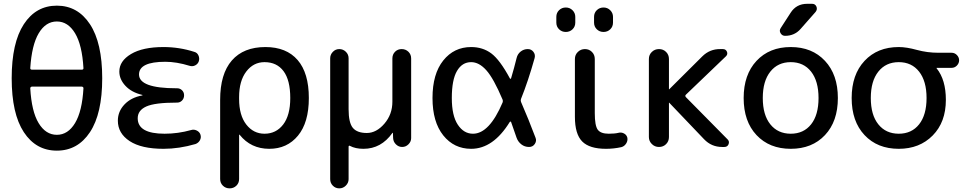

<svg xmlns="http://www.w3.org/2000/svg" viewBox="-20 -780 5132 1019"><path d="M150.4 -320.3Q141.6 -320.3 140.6 -311.5Q147.5 -188.5 185.1 -126.5Q222.7 -64.5 281.7 -64.5Q340.8 -64.5 378.4 -127Q416 -189.5 422.9 -311.5Q422.9 -319.3 414.1 -320.3ZM140.6 -418Q140.6 -410.2 150.4 -410.2H414.1Q422.9 -410.2 422.9 -418Q416 -541 378.4 -603.5Q340.8 -666 281.7 -666Q222.7 -666 185.5 -603.5Q148.4 -541 140.6 -418ZM457.5 -78.6Q392.6 19.5 281.7 19.5Q170.9 19.5 106.4 -78.6Q42 -176.8 42 -364.7Q42 -552.7 106.4 -651.4Q170.9 -750 281.7 -750Q392.6 -750 457.5 -651.4Q522.5 -552.7 522.5 -364.7Q522.5 -176.8 457.5 -78.6Z M847.7 9.8Q730.5 9.8 668 -31.2Q605.5 -72.3 605.5 -139.6Q605.5 -188.5 640.6 -225.6Q675.8 -262.7 734.4 -273.4Q736.3 -273.4 736.3 -275.4Q736.3 -276.4 734.4 -276.4Q677.7 -290 645.5 -324.7Q613.3 -359.4 613.3 -400.4Q613.3 -456.1 675.3 -493.2Q737.3 -530.3 847.7 -530.3Q931.6 -530.3 1010.7 -504.9Q1026.4 -501 1033.2 -485.8Q1040 -470.7 1035.2 -455.1Q1030.3 -440.4 1016.1 -433.1Q1002 -425.8 986.3 -430.7Q917 -452.1 857.4 -452.1Q717.8 -452.1 717.8 -384.8Q717.8 -311.5 917 -311.5H919.9Q935.5 -311.5 946.3 -300.8Q957 -290 957 -274.4Q957 -257.8 946.3 -246.6Q935.5 -235.4 919.9 -235.4H917Q801.8 -235.4 756.3 -214.8Q710.9 -194.3 710.9 -152.3Q710.9 -70.3 853.5 -70.3Q924.8 -70.3 994.1 -89.8Q1008.8 -94.7 1023.9 -87.4Q1039.1 -80.1 1043.9 -65.4Q1048.8 -49.8 1041 -35.6Q1033.2 -21.5 1017.6 -15.6Q930.7 9.8 847.7 9.8Z M1249 -264.6V-254.9Q1249 -168 1287.1 -119.1Q1325.2 -70.3 1383.8 -70.3Q1445.3 -70.3 1482.9 -119.1Q1520.5 -168 1520.5 -259.8Q1520.5 -354.5 1484.9 -402.3Q1449.2 -450.2 1383.8 -450.2Q1325.2 -450.2 1287.1 -400.4Q1249 -350.6 1249 -264.6ZM1148.4 169.9V-250Q1148.4 -387.7 1210.4 -459Q1272.5 -530.3 1388.7 -530.3Q1500 -530.3 1559.6 -461.4Q1619.1 -392.6 1619.1 -259.8Q1619.1 -129.9 1561.5 -60.1Q1503.9 9.8 1409.2 9.8Q1311.5 9.8 1252 -64.5Q1252 -65.4 1250 -65.4Q1249 -65.4 1249 -64.5V169.9Q1249 191.4 1234.4 205.6Q1219.7 219.7 1198.7 219.7Q1177.7 219.7 1163.1 205.6Q1148.4 191.4 1148.4 169.9Z M1732.4 170.9V-470.7Q1732.4 -490.2 1746.6 -504.9Q1760.7 -519.5 1780.8 -519.5Q1800.8 -519.5 1815.4 -505.4Q1830.1 -491.2 1830.1 -470.7V-200.2Q1830.1 -128.9 1852.5 -101.6Q1875 -74.2 1926.8 -74.2Q1977.5 -74.2 2020 -123.5Q2062.5 -172.9 2062.5 -240.2V-469.7Q2062.5 -491.2 2076.7 -505.4Q2090.8 -519.5 2111.8 -519.5Q2132.8 -519.5 2147.5 -505.4Q2162.1 -491.2 2162.1 -469.7V-46.9Q2162.1 -28.3 2147.9 -14.2Q2133.8 0 2114.3 0Q2095.7 0 2081.5 -13.7Q2067.4 -27.3 2066.4 -46.9L2065.4 -74.2Q2065.4 -75.2 2064.5 -75.2Q2062.5 -75.2 2062.5 -74.2Q2002.9 9.8 1909.2 9.8Q1866.2 9.8 1836.9 -5.9Q1835 -7.8 1832.5 -6.3Q1830.1 -4.9 1830.1 -2V170.9Q1830.1 190.4 1815.4 205.1Q1800.8 219.7 1780.8 219.7Q1760.7 219.7 1746.6 205.6Q1732.4 191.4 1732.4 170.9Z M2480.5 -450.2Q2432.6 -450.2 2405.3 -403.3Q2377.9 -356.4 2377.9 -259.8Q2377.9 -166 2409.7 -118.2Q2441.4 -70.3 2490.2 -70.3Q2577.1 -70.3 2647.5 -236.3Q2650.4 -244.1 2647.5 -251Q2599.6 -364.3 2561 -407.2Q2522.5 -450.2 2480.5 -450.2ZM2480.5 9.8Q2389.6 9.8 2332.5 -61.5Q2275.4 -132.8 2275.4 -259.8Q2275.4 -387.7 2332.5 -459Q2389.6 -530.3 2480.5 -530.3Q2542 -530.3 2587.4 -496.6Q2632.8 -462.9 2686.5 -363.3Q2687.5 -361.3 2689.5 -361.8Q2691.4 -362.3 2692.4 -364.3Q2709 -419.9 2721.7 -471.7Q2726.6 -493.2 2743.2 -506.3Q2759.8 -519.5 2781.2 -519.5Q2799.8 -519.5 2811 -504.9Q2822.3 -490.2 2817.4 -471.7Q2783.2 -349.6 2745.1 -254.9Q2742.2 -247.1 2745.1 -239.3Q2785.2 -147.5 2822.3 -48.8Q2829.1 -32.2 2818.4 -16.1Q2807.6 0 2788.1 0Q2764.6 0 2747.1 -13.7Q2729.5 -27.3 2721.7 -48.8Q2719.7 -54.7 2692.4 -132.8Q2691.4 -134.8 2689.5 -134.8Q2687.5 -134.8 2685.5 -132.8Q2597.7 9.8 2480.5 9.8Z M3262.7 -75.2Q3277.3 -79.1 3291.5 -71.8Q3305.7 -64.5 3309.6 -48.8Q3312.5 -32.2 3302.7 -17.6Q3293 -2.9 3277.3 1Q3237.3 9.8 3196.3 9.8Q3108.4 9.8 3069.8 -29.3Q3031.2 -68.4 3031.2 -160.2V-466.8Q3031.2 -489.3 3046.9 -504.4Q3062.5 -519.5 3084.5 -519.5Q3106.4 -519.5 3121.6 -504.4Q3136.7 -489.3 3136.7 -466.8V-179.7Q3136.7 -113.3 3152.3 -91.8Q3168 -70.3 3210.9 -70.3Q3243.2 -70.3 3262.7 -75.2ZM3132.8 -660.2V-690.4Q3132.8 -711.9 3147.5 -726.1Q3162.1 -740.2 3183.1 -740.2Q3204.1 -740.2 3218.8 -725.6Q3233.4 -710.9 3233.4 -690.4V-660.2Q3233.4 -638.7 3218.8 -624.5Q3204.1 -610.4 3183.1 -610.4Q3162.1 -610.4 3147.5 -624.5Q3132.8 -638.7 3132.8 -660.2ZM2932.6 -660.2V-690.4Q2932.6 -711.9 2947.3 -726.1Q2961.9 -740.2 2982.9 -740.2Q3003.9 -740.2 3018.6 -725.6Q3033.2 -710.9 3033.2 -690.4V-660.2Q3033.2 -638.7 3018.6 -624.5Q3003.9 -610.4 2982.9 -610.4Q2961.9 -610.4 2947.3 -624.5Q2932.6 -638.7 2932.6 -660.2Z M3423.8 -52.7V-466.8Q3423.8 -489.3 3439.5 -504.4Q3455.1 -519.5 3477.5 -519.5Q3500 -519.5 3515.1 -504.4Q3530.3 -489.3 3530.3 -466.8V-306.6L3531.2 -305.7L3532.2 -306.6L3707 -480.5Q3747.1 -520.5 3803.7 -519.5H3816.4Q3832 -519.5 3837.9 -505.9Q3843.8 -492.2 3833 -481.4L3620.1 -277.3Q3614.3 -271.5 3620.1 -264.6L3841.8 -40Q3852.5 -29.3 3846.7 -14.6Q3840.8 0 3824.2 0H3812.5Q3755.9 0 3716.8 -41L3532.2 -234.4Q3532.2 -235.4 3531.2 -235.4L3530.3 -234.4V-52.7Q3530.3 -30.3 3515.1 -15.1Q3500 0 3477.5 0Q3455.1 0 3439.5 -15.6Q3423.8 -31.2 3423.8 -52.7Z M4263.7 -759.8H4290Q4306.6 -759.8 4313 -745.1Q4319.3 -730.5 4308.6 -716.8L4229.5 -627Q4197.3 -589.8 4146.5 -589.8Q4130.9 -589.8 4122.6 -604Q4114.3 -618.2 4124 -631.8L4175.8 -711.9Q4206.1 -759.8 4263.7 -759.8ZM4284.7 -399.9Q4245.1 -450.2 4176.8 -450.2Q4108.4 -450.2 4068.4 -399.9Q4028.3 -349.6 4028.3 -259.8Q4028.3 -169.9 4068.4 -120.1Q4108.4 -70.3 4176.8 -70.3Q4245.1 -70.3 4284.7 -120.1Q4324.2 -169.9 4324.2 -259.8Q4324.2 -349.6 4284.7 -399.9ZM4358.4 -63Q4290 9.8 4176.8 9.8Q4063.5 9.8 3995.1 -63Q3926.8 -135.7 3926.8 -259.8Q3926.8 -383.8 3995.1 -457Q4063.5 -530.3 4176.8 -530.3Q4290 -530.3 4358.4 -457Q4426.8 -383.8 4426.8 -259.8Q4426.8 -135.7 4358.4 -63Z M4857.9 -399.9Q4818.4 -450.2 4750 -450.2Q4681.6 -450.2 4641.6 -399.9Q4601.6 -349.6 4601.6 -259.8Q4601.6 -169.9 4641.6 -120.1Q4681.6 -70.3 4750 -70.3Q4818.4 -70.3 4857.9 -120.1Q4897.5 -169.9 4897.5 -259.8Q4897.5 -349.6 4857.9 -399.9ZM4750 9.8Q4636.7 9.8 4568.4 -63Q4500 -135.7 4500 -259.8Q4500 -383.8 4568.4 -457Q4636.7 -530.3 4750 -530.3Q4791 -530.3 4846.2 -515.1Q4901.4 -500 4960 -500H5030.3Q5046.9 -500 5058.6 -487.8Q5070.3 -475.6 5070.3 -460Q5070.3 -444.3 5058.6 -432.1Q5046.9 -419.9 5030.3 -419.9H4951.2Q4950.2 -419.9 4950.2 -418.9Q4950.2 -418 4950.7 -418Q4951.2 -418 4951.2 -417Q5000 -356.4 5000 -250Q5000 -131.8 4930.2 -61Q4860.4 9.8 4750 9.8Z"/></svg>

Font: Rounded Mgen+ 2p medium
Style: Regular
Weight: 500
Designer: [Source Han Sans]
Ryoko NISHIZUKA  (kana & ideographs); Paul D. Hunt (Latin, Greek & Cyrillic); Wenlong ZHANG  (bopomofo
Version: Version 1.059.20150602